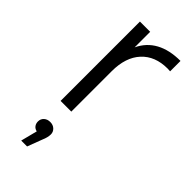

<svg xmlns="http://www.w3.org/2000/svg" viewBox="-250 -584 900 900"><g transform="rotate(45 200.5 -134.0)"><path d="M364 -530V-461L347 -462Q264 -462 217 -411Q170 -360 170 -268V0H99V-526H167V-423Q192 -476 241.5 -503Q291 -530 364 -530ZM178 143Q178 163 167 188L139 262H100L121 180Q107 177 99.5 167Q92 157 92 143Q92 126 104 115Q116 104 135 104Q154 104 166 115.5Q178 127 178 143Z"/></g></svg>

Font: Idrija
Style: Regular
Weight: 400
Designer: Julieta Ulanovsky
Foundry: Julieta Ulanovsky
Version: Version 7.200